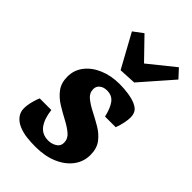

<svg xmlns="http://www.w3.org/2000/svg" viewBox="-209 -742 829 829"><g transform="rotate(45 206.0 -327.5)"><path d="M176 13Q148 13 122 10Q96 7 72 -3Q49 -13 36 -30Q23 -47 23 -69Q23 -89 29 -112Q35 -135 41 -148H112Q118 -99 138 -72Q158 -45 196 -45Q216 -45 233.5 -55.5Q251 -66 251 -87Q251 -111 231.5 -127.5Q212 -144 183.5 -159Q155 -174 126.5 -191.5Q98 -209 78.5 -234.5Q59 -260 59 -299Q59 -339 83 -370Q107 -401 148.5 -418.5Q190 -436 241 -436Q270 -436 296 -432Q322 -428 341 -420Q363 -410 370 -397Q377 -384 377 -367Q377 -353 373 -333Q369 -313 361 -292H296Q286 -335 269.5 -356.5Q253 -378 223 -378Q202 -378 189 -367.5Q176 -357 176 -340Q176 -316 195.5 -300Q215 -284 243.5 -269.5Q272 -255 301 -238Q330 -221 349.5 -195.5Q369 -170 369 -130Q369 -89 344.5 -56.5Q320 -24 276.5 -5.5Q233 13 176 13ZM407 -629 281 -485 202 -481 118 -634 162 -667 253 -573 371 -668Z"/></g></svg>

Font: Yrsa
Style: Bold Italic
Weight: 700
Italic angle: -7.10001°
Version: Version 2.004